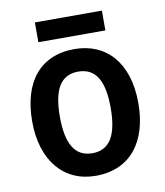

<svg xmlns="http://www.w3.org/2000/svg" viewBox="-80 -765 723 841"><g transform="rotate(-10 281.0 -344.0)"><path d="M430 -698H132V-610H430ZM517 -272C517 -453 422 -553 282 -553C129 -553 45 -448 45 -272C45 -99 136 10 279 10C433 10 517 -100 517 -272ZM168 -272C168 -391 202 -453 281 -453C360 -453 394 -391 394 -272C394 -153 360 -90 281 -90C202 -90 168 -154 168 -272Z"/></g></svg>

Font: Noto Sans Thai SemCond SemBd
Style: Regular
Weight: 600
Width: 4
Designer: Monotype Design Team
Foundry: Monotype Imaging Inc.
Version: Version 2.002